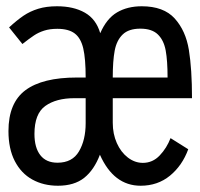

<svg xmlns="http://www.w3.org/2000/svg" viewBox="-20 -578 640 613"><path d="M7 -159.5Q7 -249.5 61.2 -290Q115.5 -330.5 225.5 -330.5H253.5Q253.5 -390.5 245.8 -423.5Q238 -456.5 218.5 -471.2Q199 -486 163 -486Q139 -486 121 -480.2Q103 -474.5 88.8 -465Q74.5 -455.5 51.5 -437.5L9 -490.5Q34 -513.5 55 -527.8Q76 -542 102 -550Q128 -558 162 -558Q215 -558 251 -537.5Q287 -517 300 -472Q320.5 -519 353.8 -538.5Q387 -558 432.5 -558Q502.5 -558 537.8 -519Q573 -480 583 -418.8Q593 -357.5 593 -264.5H340V-186Q340 -150.5 353 -121.2Q366 -92 388.2 -75Q410.5 -58 436 -58Q467.5 -58 490 -81.8Q512.5 -105.5 524.5 -137L581 -101.5Q562 -49.5 522.8 -17.2Q483.5 15 429 15Q343 15 299 -84Q280.5 -35.5 248.8 -10.2Q217 15 165 15Q119 15 83.2 -4.8Q47.5 -24.5 27.2 -63.8Q7 -103 7 -159.5ZM253.5 -185V-264.5H217Q159.5 -264.5 124.8 -239.8Q90 -215 90 -150.5Q90 -106.5 108.8 -82.5Q127.5 -58.5 163.5 -58.5Q211 -58.5 232.2 -94.8Q253.5 -131 253.5 -185ZM428 -486.5Q391 -486.5 371.8 -468Q352.5 -449.5 346.2 -416.5Q340 -383.5 340 -330.5H515Q515 -384 509 -416.8Q503 -449.5 484 -468Q465 -486.5 428 -486.5Z"/></svg>

Font: JuliaMono Latin
Style: Regular
Weight: 400
Monospace: yes
Designer: cormullion
Foundry: corm
Version: Version 0.049; ttfautohint (v1.8.4)